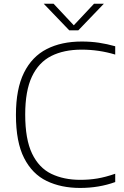

<svg xmlns="http://www.w3.org/2000/svg" viewBox="-20 -964 640 994"><path d="M394.5 9Q296.5 9 221.8 -27Q147 -63 104.8 -145.8Q62.5 -228.5 62.5 -369Q62.5 -503.5 104 -587.2Q145.5 -671 221.8 -710Q298 -749 403 -749Q450.5 -749 492.2 -742.8Q534 -736.5 576.5 -724.5V-681.5Q492 -707 402.5 -707Q310.5 -707 245.2 -674Q180 -641 145.2 -567.2Q110.5 -493.5 110.5 -371Q110.5 -243 146 -169Q181.5 -95 245.8 -64Q310 -33 396 -33Q442 -33 484 -40Q526 -47 576.5 -64.5V-21.5Q492.5 9 394.5 9ZM338.5 -807 206.5 -944.5H257.5L362 -833L466.5 -944.5H517.5L385.5 -807Z"/></svg>

Font: Encode Sans SmExp XLt
Style: Regular
Weight: 200
Width: 6
Designer: Multiple Designers
Foundry: Impallari Type
Version: Version 3.002; ttfautohint (v1.8.3) -l 8 -r 50 -G 200 -x 14 